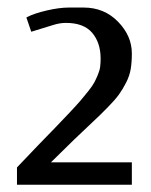

<svg xmlns="http://www.w3.org/2000/svg" viewBox="-20 -994 408 519"><path d="M336.4 -494.6H25.9V-541.5L26.9 -542.5Q52.2 -569.3 83 -601.3Q113.8 -633.3 130.4 -650.1Q147 -667 167.5 -689Q188 -710.9 197.5 -721.9Q207 -732.9 218.8 -747.8Q230.5 -762.7 235.1 -771.5Q239.7 -780.3 244.6 -792Q249.5 -803.7 250.7 -813.5Q252 -823.2 252 -835.4Q252 -878.4 229.2 -905.3Q206.5 -932.1 158.2 -932.1Q142.1 -932.1 125 -926.8L64.5 -908.2L51.3 -946.8L55.2 -948.7Q71.8 -957.5 106 -965.6Q140.1 -973.6 166.5 -973.6H206.1Q261.7 -973.6 299.1 -935.3Q336.4 -897 336.4 -849.6Q336.4 -825.7 333.3 -807.1Q330.1 -788.6 320.8 -770.5Q311.5 -752.4 301.5 -738.5Q291.5 -724.6 271.2 -703.9Q251 -683.1 232.2 -665.8Q213.4 -648.4 180.2 -616.5Q147 -584.5 117.7 -555.2H336.4Z"/></svg>

Font: Resagnicto
Style: Bold
Weight: 700
Version: Version 0.9991